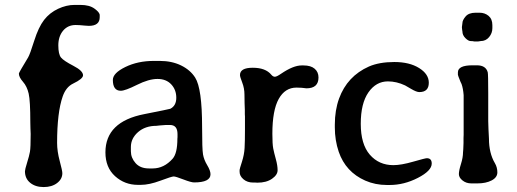

<svg xmlns="http://www.w3.org/2000/svg" viewBox="-20 -737 2072 770"><path d="M283.2 -636.7Q252 -636.7 232.9 -613.8Q213.9 -590.8 213.9 -555.2Q213.9 -519.5 224.6 -506.3Q235.4 -493.2 274.2 -473.1Q313 -453.1 313 -435.1Q313 -420.9 273.4 -401.9Q244.6 -388.2 231.4 -350.1Q209 -286.1 209 -164.1Q209 -130.4 219.5 -91.3Q230 -52.2 230 -42.5Q230 -19 209 -2.9Q188 13.2 155 13.2Q122.1 13.2 101.1 -3.9Q80.1 -21 80.1 -50.3Q80.1 -57.1 88.6 -84.5Q97.2 -111.8 100.1 -128.4Q103 -145 103 -199.7L102.1 -222.7L101.6 -246.6Q101.6 -332.5 95 -361.6Q88.4 -390.6 72 -409.2Q55.7 -427.7 55.7 -441.9Q55.7 -445.8 92.8 -506.8Q100.1 -519 117.2 -573.5Q134.3 -627.9 156.7 -657Q179.2 -686 212.9 -701.7Q246.6 -717.3 278.3 -717.3H302.7Q338.9 -717.3 359.4 -702.1Q379.9 -687 379.9 -676.3V-668Q379.9 -633.3 336.4 -633.3Q329.1 -633.3 320.8 -634.3Q297.9 -636.7 283.2 -636.7Z M577.1 -61.5H592.3Q637.7 -61.5 672.4 -100.6Q691.4 -122.1 691.4 -180.7L691.9 -187V-199.2Q691.9 -235.8 661.6 -235.8H646L620.6 -233.9L607.4 -232.4Q562.5 -232.4 533.7 -207.3Q504.9 -182.1 504.9 -147.5V-130.4Q504.9 -104 523.7 -82.8Q542.5 -61.5 577.1 -61.5ZM824.2 -38.1Q824.2 -5.4 758.3 -5.4Q746.6 -5.4 715.6 -17.3Q684.6 -29.3 676.5 -29.3Q668.5 -29.3 623.5 -12.5Q578.6 4.4 544.4 4.4H533.2Q480 4.4 441.4 -30.5Q402.8 -65.4 402.8 -126Q402.8 -249 558.6 -279.3Q659.7 -299.3 663.1 -300.8Q687 -313 687 -345Q687 -377 666.7 -398.7Q646.5 -420.4 611.6 -420.4Q576.7 -420.4 529.3 -396.7Q481.9 -373 464.4 -373Q432.6 -373 432.6 -416.5Q432.6 -443.8 482.7 -468.3Q532.7 -492.7 596.7 -492.7H621.1Q668.9 -492.7 706.1 -474.6Q743.2 -456.5 762.7 -425.8Q790.5 -382.3 790.5 -227.1Q790.5 -139.2 794.2 -117.7Q797.9 -96.2 811 -74.5Q824.2 -52.7 824.2 -38.1Z M1168.9 -385.7Q1123 -385.7 1097.7 -340.1Q1072.3 -294.4 1072.3 -200.7Q1072.3 -159.2 1075.7 -141.8Q1079.1 -124.5 1086.2 -98.9Q1093.3 -73.2 1093.3 -54.4Q1093.3 -35.6 1070.8 -20Q1048.3 -4.4 1012.2 -4.4L1003.9 -4.9H995.1Q971.7 -4.9 956.3 -18.1Q940.9 -31.2 940.9 -47.9V-55.7Q940.9 -59.1 950.2 -87.9Q959.5 -116.7 960.9 -143.6Q962.4 -170.4 962.4 -215.8V-270L961.9 -278.8Q961.9 -287.6 961.9 -296.4L960.9 -322.8Q960.4 -331.5 960.4 -357.2Q960.4 -382.8 951.4 -406Q942.4 -429.2 942.4 -436Q942.4 -465.3 993.7 -465.3Q1044.9 -465.3 1067.9 -437.5Q1074.7 -429.2 1082.3 -429.2Q1089.8 -429.2 1107.4 -441.4Q1156.2 -474.6 1189.5 -474.6H1197.3Q1226.6 -474.6 1241.9 -461.4Q1257.3 -448.2 1257.3 -426.3Q1257.3 -382.8 1209 -382.8Q1189.9 -385.7 1168.9 -385.7Z M1542.5 4.9H1531.7Q1484.9 4.9 1444.8 -12.7Q1366.2 -47.4 1338.4 -128.4Q1322.8 -174.3 1322.8 -226.1V-237.3Q1322.8 -294.9 1339.8 -341.8Q1372.6 -431.6 1459.5 -470.2Q1501 -488.3 1561.5 -488.3Q1622.1 -488.3 1660.9 -464.1Q1699.7 -439.9 1699.7 -405.3Q1699.7 -367.7 1661.6 -367.7Q1650.4 -367.7 1628.9 -380.4Q1607.4 -393.1 1604.5 -394.5Q1570.3 -410.6 1535.6 -410.6Q1488.3 -410.6 1457.5 -366.5Q1426.8 -322.3 1426.8 -240.5Q1426.8 -158.7 1463.1 -116.7Q1499.5 -74.7 1557.6 -74.7Q1588.9 -74.7 1637 -88.6Q1685.1 -102.5 1691.9 -102.5Q1711.4 -102.5 1711.4 -81.1Q1711.4 -52.2 1656 -23.7Q1600.6 4.9 1542.5 4.9Z M1887.2 -686H1903.3Q1924.3 -686 1939.5 -673.3Q1954.6 -660.6 1954.6 -636.2V-624Q1954.6 -604 1941.4 -588.1Q1928.2 -572.3 1907.7 -572.3L1897.9 -570.8H1881.8Q1876 -572.3 1867.2 -572.3Q1858.4 -572.3 1846.4 -584.2Q1834.5 -596.2 1834.5 -610.8Q1833.5 -614.7 1833.5 -616.7L1832.5 -626.5V-628.9L1834.5 -644.5Q1834.5 -655.8 1847.2 -670.9Q1859.9 -686 1887.2 -686ZM1895 -1.5H1870.1Q1849.6 -1.5 1835 -13.2Q1820.3 -24.9 1820.3 -38.8Q1820.3 -52.7 1828.6 -79.1Q1836.9 -105.5 1836.9 -126L1837.9 -138.2L1838.9 -163.6V-183.6L1839.4 -196.8V-355.5Q1837.4 -381.8 1831.1 -399.9L1826.7 -409.2Q1816.4 -434.6 1816.4 -437V-446.8Q1816.4 -475.1 1875 -475.1H1892.6Q1928.2 -475.1 1936 -447.3Q1938 -439.9 1938 -361.8V-251L1939 -218.8L1940.9 -181.2Q1940.9 -123 1964.8 -82.5Q1974.6 -65.9 1974.6 -45.7Q1974.6 -25.4 1951.7 -13.4Q1928.7 -1.5 1895 -1.5Z"/></svg>

Font: Averia Libre
Style: Regular
Weight: 400
Version: Version 1.002